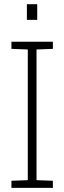

<svg xmlns="http://www.w3.org/2000/svg" viewBox="-20 -914 313 934"><path d="M35.6 0V-34.7L115.2 -37.6V-673.3L35.6 -676.3V-710.9H237.3V-676.3L157.7 -673.3V-37.6L237.3 -34.7V0ZM110.8 -817.4V-893.6H161.1V-817.4Z"/></svg>

Font: Roboto Slab ExtraLight
Style: Regular
Weight: 250
Designer: Google
Version: Version 2.000; ttfautohint (v1.8.1.43-b0c9)